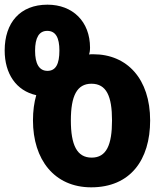

<svg xmlns="http://www.w3.org/2000/svg" viewBox="-29 -791 702 821"><path d="M361 10C528 10 613 -107 613 -276C613 -453 515 -559 370 -559C362 -559 356 -559 352 -558C354 -563 356 -575 356 -587C356 -699 282 -771 174 -771C57 -771 -9 -694 -9 -575C-9 -476 40 -403 126 -384C117 -353 112 -317 112 -276C112 -109 203 10 361 10ZM174 -488C138 -488 121 -519 121 -574C121 -630 138 -659 173 -659C209 -659 225 -630 225 -575C225 -518 210 -488 174 -488ZM363 -117C300 -117 274 -171 274 -276C274 -381 300 -433 362 -433C426 -433 450 -380 450 -276C450 -171 426 -117 363 -117Z"/></svg>

Font: Noto Sans Georgian SemiCondensed Extra
Style: Regular
Weight: 800
Width: 4
Designer: Monotype Design Team
Foundry: Monotype Imaging Inc.
Version: Version 1.901